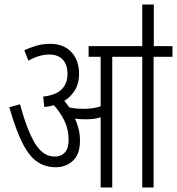

<svg xmlns="http://www.w3.org/2000/svg" viewBox="-20 -825 779 845"><path d="M332 -206Q332 -146 301 -117.5Q270 -89 225 -89Q178 -89 142.5 -114Q107 -139 78 -197Q49 -255 21 -353L68 -366Q100 -249 135 -192.5Q170 -136 221 -136Q249 -136 265.5 -154Q282 -172 282 -210Q282 -256 263 -294.5Q244 -333 217 -362Q197 -356 175 -354L170 -400Q225 -406 251 -431.5Q277 -457 277 -499Q277 -540 256.5 -562.5Q236 -585 196 -585Q153 -585 105 -558L87 -604Q116 -617 142.5 -624.5Q169 -632 202 -632Q260 -632 294 -596Q328 -560 328 -499Q328 -458 310 -428.5Q292 -399 263 -381Q275 -367 285 -352Q301 -349 316.5 -347.5Q332 -346 348 -346Q390 -346 423 -357V-575H370V-622H739V-575H656V0H606V-575H474V0H423V-309Q406 -303 389 -301.5Q372 -300 355 -300Q331 -300 310 -303Q320 -282 326 -257.5Q332 -233 332 -206ZM606 -615V-805H657V-615Z"/></svg>

Font: Noto Sans ExtraCondensed Light
Style: Italic
Weight: 300
Width: 2
Italic angle: -12°
Designer: Monotype Design Team
Foundry: Monotype Imaging Inc.
Version: Version 2.013; ttfautohint (v1.8.4.7-5d5b)